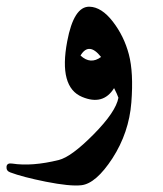

<svg xmlns="http://www.w3.org/2000/svg" viewBox="-76 -330 497 584"><path d="M231.4 -156.7Q194.3 -203.6 168.9 -161.1Q199.2 -132.8 231.4 -156.7ZM128.4 -204.1Q148.4 -311 196.3 -309.6Q232.9 -308.6 267.1 -264.4Q301.3 -220.2 315.9 -164.8Q330.6 -109.4 323.5 -18.1Q316.4 73.2 266.1 151.4Q215.8 228.5 171.4 233.4Q137.2 237.3 63.5 222.7Q-7.3 208.5 -44.9 194.3Q-57.1 189.9 -56.2 177.5Q-55.2 165 -39.1 167.5Q21.5 176.8 102.5 156.7Q140.6 147.5 208.5 78.9Q276.4 10.3 284.2 -32.7Q280.3 -43.9 271 -62Q237.8 -8.3 173.8 -35.2Q102.1 -64.9 128.4 -204.1Z"/></svg>

Font: Amiri
Style: Bold Slanted
Weight: 700
Italic angle: 9°
Designer: Khaled Hosny
Version: Version 000.107